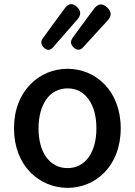

<svg xmlns="http://www.w3.org/2000/svg" viewBox="-20 -898 655 932"><path d="M127 -62C175 -13 240 14 308 14C444 14 566 -92 566 -275C566 -458 444 -564 308 -564C240 -564 175 -538 127 -488C79 -439 48 -367 48 -275C48 -184 79 -111 127 -62ZM410 -416C435 -382 448 -333 448 -275C448 -158 394 -82 308 -82C221 -82 167 -158 167 -275C167 -333 181 -382 205 -416C229 -450 265 -469 308 -469C351 -469 386 -450 410 -416ZM246 -792 188 -712C177 -697 178 -682 192 -668C208 -652 223 -652 238 -669L300 -740L356 -804C374 -825 374 -845 354 -864C331 -885 312 -882 294 -857ZM446 -737 502 -798C522 -820 523 -840 501 -861C477 -884 456 -881 436 -855L390 -793L333 -715C321 -699 322 -683 336 -669C352 -653 369 -652 384 -669Z"/></svg>

Font: GenSenRounded2 TW M
Style: Regular
Weight: 500
Version: Version 2.100;PS 2.1;hotconv 16.6.51;makeotf.lib2.5.65220 DE